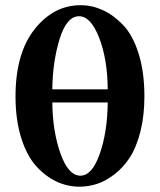

<svg xmlns="http://www.w3.org/2000/svg" viewBox="-20 -701 609 731"><path d="M390.1 -311H179.2Q180.2 -201.2 210.2 -116.7Q240.2 -32.2 286.1 -32.2Q331.1 -32.2 360.1 -116.2Q389.2 -200.2 390.1 -311ZM280.8 -639.2Q233.9 -639.2 207 -552.5Q180.2 -465.8 179.2 -360.8H390.1Q389.2 -476.1 357.4 -557.6Q325.7 -639.2 280.8 -639.2ZM39.1 -334Q39.1 -498 111.6 -589.6Q184.1 -681.2 287.1 -681.2Q330.1 -681.2 371.1 -662.6Q412.1 -644 449 -605.5Q485.8 -566.9 507.8 -496.8Q529.8 -426.8 529.8 -334Q529.8 -259.8 514.4 -199.5Q499 -139.2 474.1 -101.1Q449.2 -63 415.5 -37.1Q381.8 -11.2 348.9 -0.7Q315.9 9.8 282.2 9.8Q237.3 9.8 195.6 -9.5Q153.8 -28.8 117.9 -68.4Q82 -107.9 60.5 -176.5Q39.1 -245.1 39.1 -334Z"/></svg>

Font: Linux Libertine
Style: Bold
Weight: 700
Designer: Philipp H. Poll
Foundry: Philipp H. Poll
Version: Version 5.0.3